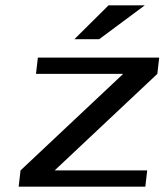

<svg xmlns="http://www.w3.org/2000/svg" viewBox="-20 -700 617 720"><path d="M525 0 532 -61H185L570 -423L577 -484H122L115 -423H442L57 -61L50 0ZM523 -680H387L259 -553H352Z"/></svg>

Font: Gamestation Extended
Style: Italic
Weight: 400
Width: 7
Designer: Jonas Hecksher
Foundry: Jonas Hecksher, Playtypeª, e-types AS
Version: Version 1.003